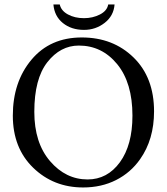

<svg xmlns="http://www.w3.org/2000/svg" viewBox="-20 -825 742 855"><path d="M490.2 -805.2Q486.3 -754.4 446 -723.1Q405.8 -691.9 354 -691.9Q297.9 -691.9 260 -722.4Q222.2 -752.9 217.8 -805.2H246.1Q252 -777.3 282.5 -760.7Q313 -744.1 354 -744.1Q393.1 -744.1 425 -760.5Q457 -776.9 461.9 -805.2ZM331.1 -622.1Q249 -622.1 190.9 -548.1Q132.8 -474.1 132.8 -327.1Q132.8 -189 202.9 -107.4Q272.9 -25.9 370.1 -25.9Q458 -25.9 513.9 -102.5Q569.8 -179.2 569.8 -310.1Q569.8 -456.1 502 -539.1Q434.1 -622.1 331.1 -622.1ZM666 -329.1Q666 -204.1 604 -116.2Q562 -56.2 496.8 -23.2Q431.6 9.8 350.1 9.8Q218.3 9.8 127.7 -78.1Q37.1 -166 37.1 -310.1Q37.1 -460 120.1 -559.1Q203.1 -658.2 344.2 -658.2Q483.4 -658.2 574.7 -569.1Q666 -480 666 -329.1Z"/></svg>

Font: Linux Libertine O
Style: Regular
Weight: 400
Designer: Philipp H. Poll
Foundry: Philipp H. Poll
Version: Version 5.3.0